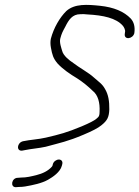

<svg xmlns="http://www.w3.org/2000/svg" viewBox="-20 -624 579 798"><path d="M199.8 58 198 65C197.8 65.7 197.2 66.7 196.2 68C179.8 87 156.6 97.4 130.7 104C109.2 109.1 91.1 114 67.1 114L53.9 115C28 115 21.2 154 45.6 154L58.9 153C68.2 153 76.8 152.3 84.4 151C117.2 145.3 153.8 137.8 179.8 123C199.7 111.7 230.1 91.4 237 65L238.8 58C241.6 47.4 235.4 39 224.8 39C214.2 39 202.6 47.4 199.8 58ZM538.3 -486C542 -512.6 536.7 -532.4 523.3 -547C495.7 -575.8 453.5 -594 395.2 -600C343.3 -605.3 290.3 -609.5 255.5 -578C228.6 -551.5 203.3 -508.5 191.3 -463C189 -451.7 189.1 -439.3 191.6 -426C197 -396.7 200.8 -381.8 219.3 -360C241 -336.6 270.2 -316.5 301.1 -298C326.8 -281.3 346.3 -264.8 364.7 -247C387.7 -229.4 395.7 -196.9 393.9 -160C393.7 -143.4 392.2 -139.6 380.1 -130C371.5 -122.7 351.4 -112.3 319.9 -99C256.9 -72.8 229.2 -65.7 170.6 -52C140.1 -44.8 106 -43.4 75.7 -37C49.9 -31 47 5.5 72.5 2L83 0C110.3 -5.7 142.4 -7.9 169.7 -14C232.2 -31.1 261 -36.1 326.8 -64C363.5 -79.3 388.2 -92.3 401 -103C426.4 -123.1 433 -137.4 434.3 -169C434.7 -203.1 430.7 -230.3 416.6 -254C404.8 -275.9 389.7 -284.1 370.1 -302C348.9 -321.8 308.6 -343.3 284.9 -362C266.3 -374.3 243 -393 238.2 -413C235 -424.6 226.2 -447.2 230.6 -464C236.3 -485.7 240.5 -492.8 251.4 -513C265.6 -541.4 280.4 -565 314.1 -565C322.9 -565.7 332.8 -565.3 343.8 -564C408.8 -560.5 462.7 -549.2 490.5 -517C494.9 -512.1 501.8 -499 499.7 -491L498.6 -483C495 -457.3 531.8 -461.2 538.3 -486Z"/></svg>

Font: Just Breathe
Style: Obl5
Weight: 400
Foundry: Cannot Into Space Fonts
Version: Version 0.72